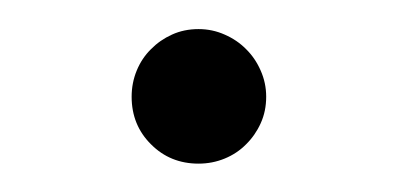

<svg xmlns="http://www.w3.org/2000/svg" viewBox="-20 -105 274 132"><path d="M70.5 -38.5Q70.5 -48 74 -56.5Q77.5 -65 83.8 -71.2Q90 -77.5 98.2 -81.2Q106.5 -85 116.5 -85Q126 -85 134.5 -81.2Q143 -77.5 149.2 -71.2Q155.5 -65 159.2 -56.5Q163 -48 163 -38.5Q163 -28.5 159.2 -20.2Q155.5 -12 149.2 -5.8Q143 0.5 134.5 4Q126 7.5 116.5 7.5Q97 7.5 83.8 -5.8Q70.5 -19 70.5 -38.5Z"/></svg>

Font: Lato 2
Style: Regular
Weight: 300
Designer: Lukasz Dziedzic with Adam Twardoch and Botio Nikoltchev
Foundry: tyPoland Lukasz Dziedzic
Version: Version 2.015; 2015-08-06; http://www.latofonts.com/